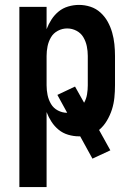

<svg xmlns="http://www.w3.org/2000/svg" viewBox="-20 -548 540 783"><path d="M59 215V-520H170V-429Q178 -450 190 -468.5Q202 -487 219 -501Q236 -515 258 -521.5Q280 -528 302 -528Q326 -528 349 -520.5Q372 -513 390 -496.5Q408 -480 419.5 -459Q431 -438 437.5 -415Q444 -392 446.5 -368Q449 -344 449 -320V-200Q449 -175 446.5 -150Q444 -125 436.5 -101.5Q429 -78 416 -56Q403 -34 384 -18L430 65L357 99L307 8H302Q280 8 258 1.5Q236 -5 219 -19Q202 -33 190 -51.5Q178 -70 170 -91V215ZM254 -88 214 -161 286 -195 323 -129Q332 -145 335 -163.5Q338 -182 338 -200V-320Q338 -340 334 -359.5Q330 -379 320 -396Q310 -413 292 -422.5Q274 -432 254 -432Q234 -432 216 -422.5Q198 -413 188 -396Q178 -379 174 -359.5Q170 -340 170 -320V-200Q170 -180 174 -160.5Q178 -141 188 -124Q198 -107 216 -97.5Q234 -88 254 -88Z"/></svg>

Font: Iosevka Fixed
Style: Bold
Weight: 700
Monospace: yes
Designer: Belleve Invis
Foundry: Belleve Invis
Version: Version 32.3.0